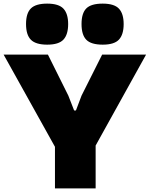

<svg xmlns="http://www.w3.org/2000/svg" viewBox="-33 -1042 828 1062"><path d="M271 -230 -13 -740H232L345 -513L377 -431H387L418 -513L532 -740H775L496 -237V0H271ZM228 -795Q165 -795 138 -822Q111 -849 111 -909Q111 -969 138 -995.5Q165 -1022 228 -1022Q292 -1022 318 -994Q344 -966 344 -909Q344 -851 318 -823Q292 -795 228 -795ZM535 -795Q471 -795 444.5 -822Q418 -849 418 -909Q418 -969 444.5 -995.5Q471 -1022 535 -1022Q599 -1022 625 -994Q651 -966 651 -909Q651 -851 625 -823Q599 -795 535 -795Z"/></svg>

Font: Plata Sans Black
Style: Regular
Weight: 900
Designer: Pablo Impallari, Andres Torresi, & Cristiano Sobral
Foundry: Pablo Impallari, Andres Torresi, & Cristiano Sobral
Version: Version 1.00;December 28, 2019;FontCreator 12.0.0.2547 64-bi